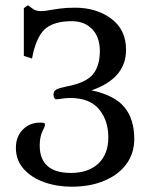

<svg xmlns="http://www.w3.org/2000/svg" viewBox="-20 -692 568 725"><path d="M40 -134Q40 -176 66 -202.5Q92 -229 132 -229Q143 -229 146.5 -227.5Q150 -226 150 -219Q150 -216 140 -195.5Q130 -175 130 -142Q130 -92 159 -65.5Q188 -39 248 -39Q314 -39 351.5 -74.5Q389 -110 389 -173Q389 -238 353.5 -280Q318 -322 246 -322Q228 -322 213.5 -319.5Q199 -317 192 -317Q188 -317 185 -322Q182 -327 182 -335Q182 -348 193 -354Q204 -360 234 -366Q306 -380 331.5 -412Q357 -444 357 -499Q357 -552 328 -582Q299 -612 251 -612Q189 -612 155.5 -587Q122 -562 105 -491L101 -471L70 -481V-661L85 -672L101 -661Q113 -650 135 -650Q150 -650 175 -655Q180 -656 205 -659.5Q230 -663 263 -663Q344 -663 400 -621.5Q456 -580 456 -504Q456 -396 326 -351Q413 -332 450 -287Q487 -242 487 -167Q487 -114 458 -73.5Q429 -33 375 -10Q321 13 251 13Q195 13 147 -4Q99 -21 69.5 -54Q40 -87 40 -134Z"/></svg>

Font: Kurale
Style: Regular
Weight: 400
Designer: Eduardo Rodriguez Tunni
Foundry: Eduardo Rodriguez Tunni
Version: Version 2.000